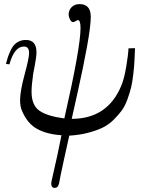

<svg xmlns="http://www.w3.org/2000/svg" viewBox="-20 -644 703 937"><path d="M639 -409Q637 -369 636 -345Q635 -321 630.5 -282Q626 -243 620 -218Q614 -193 602 -159.5Q590 -126 574 -104.5Q558 -83 534 -59Q510 -35 479.5 -20.5Q449 -6 408 4.5Q367 15 318 18Q313 40 293 131Q273 222 268 252Q263 273 247 273Q230 273 230 251Q230 248 232 238Q265 95 280 16Q207 11 160 -15.5Q113 -42 87 -104Q78 -125 78 -155Q78 -199 100 -280Q122 -361 122 -385Q122 -417 97 -417Q50 -417 26 -330L9 -332Q14 -352 18.5 -365.5Q23 -379 34 -402Q45 -425 63.5 -437Q82 -449 106 -449Q158 -449 158 -389Q158 -368 150 -326L142 -284Q134 -228 134 -196Q134 -131 172 -104Q210 -77 294 -66Q373 -412 373 -507Q373 -546 360 -546Q357 -546 349.5 -541Q342 -536 337 -536Q328 -536 321.5 -549Q315 -562 315 -573Q315 -594 329.5 -609Q344 -624 368 -624Q423 -624 423 -562Q423 -517 404.5 -415.5Q386 -314 359 -194Q332 -74 330 -64Q505 -64 572 -226Q586 -259 596 -318.5Q606 -378 607 -408Z"/></svg>

Font: GFS BodoniClassic
Style: Regular
Weight: 400
Designer: George D. Matthiopoulos
Foundry: George D. Matthiopoulos
Version: Macromedia Fontographer 4.1.5 140901